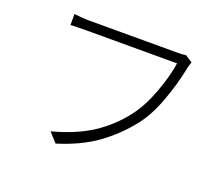

<svg xmlns="http://www.w3.org/2000/svg" viewBox="-116 -869 1232 1056"><g transform="rotate(20 500.0 -341.5)"><path d="M837 -629 836 -623Q817 -527 779 -423.5Q741 -320 688 -253Q614 -160 522.5 -95Q431 -30 298 11L249 -43Q386 -79 478 -139Q570 -199 638 -287Q689 -353 726 -451.5Q763 -550 775 -632H242Q202 -632 152 -630V-694Q173 -692 197 -690Q221 -688 243 -688H763Q790 -688 805 -692L848 -664Q842 -649 837 -629Z"/></g></svg>

Font: 寒蝉端黑体 Light
Style: Regular
Weight: 300
Designer: ChillDuanSans {Warren2060}; 
Source Han Sans {Ryoko NISHIZUKA 西塚涼子 (kana, bopomofo & ideographs); Paul D. Hunt (Latin, G
Foundry: ChillType&Adobe
Version: Version 1.300;Glyphs 3.3 (3306)